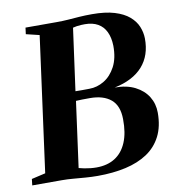

<svg xmlns="http://www.w3.org/2000/svg" viewBox="-96 -827 840 911"><g transform="rotate(-10 324.0 -371.0)"><path d="M302 9.5Q272.5 9.5 243 7.2Q213.5 5 185.2 2.5Q157 0 130.5 0H-12.5L-9 -30.5L58 -46L146 -696.5L82 -712L86 -743H236Q266.5 -743 292.5 -745Q318.5 -747 346 -749Q373.5 -751 407 -751Q471.5 -751 515.2 -737.8Q559 -724.5 585.2 -702Q611.5 -679.5 623 -651.5Q634.5 -623.5 635 -594.5Q636 -512.5 589.8 -460.2Q543.5 -408 453.5 -389.5Q511 -389.5 551.2 -369Q591.5 -348.5 612.8 -314Q634 -279.5 634 -236.5Q634 -170.5 610 -123.5Q586 -76.5 542 -47.2Q498 -18 437 -4.2Q376 9.5 302 9.5ZM303 -31Q355.5 -31 392.2 -54.2Q429 -77.5 448.2 -123Q467.5 -168.5 466.5 -235Q466 -300 429.8 -330.2Q393.5 -360.5 329 -360.5Q306 -360.5 290.5 -360.2Q275 -360 261.5 -359L218.5 -43Q231 -39.5 245.2 -36.8Q259.5 -34 274.5 -32.5Q289.5 -31 303 -31ZM267 -404.5Q282 -404 298.8 -404.2Q315.5 -404.5 334 -404.5Q371.5 -404.5 405.2 -424.8Q439 -445 460.5 -485.5Q482 -526 481.5 -586Q480.5 -625.5 467.2 -653.2Q454 -681 428.5 -695.5Q403 -710 366 -710Q357.5 -710 347.5 -709.5Q337.5 -709 327.2 -707.5Q317 -706 308 -703.5Z"/></g></svg>

Font: Merriweather 96pt ExtraBold
Style: Italic
Weight: 800
Italic angle: -7.8°
Version: Version 2.101